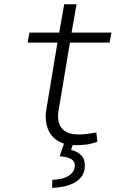

<svg xmlns="http://www.w3.org/2000/svg" viewBox="-20 -684 627 917"><path d="M345.7 -663.6 321.8 -528.3H512.2L503.4 -480.5H314L258.3 -147.5Q252.9 -98.1 275.6 -70.8Q298.3 -43.5 348.1 -42Q371.6 -41 394.5 -44.2Q417.5 -47.4 440.4 -51.3L444.8 -6.3Q418.5 2.9 390.9 6.6Q363.3 10.3 335.4 9.3Q299.3 8.8 272.5 -2.9Q245.6 -14.6 228.3 -35.2Q210.9 -55.7 203.6 -84.5Q196.3 -113.3 199.2 -148.4L254.4 -480.5H111.8L120.6 -528.3H262.7L286.6 -663.6ZM330.1 0 319.3 32.2Q350.1 39.1 368.4 58.3Q386.7 77.6 385.3 111.3Q383.8 141.6 368.4 160.9Q353 180.2 330.1 191.4Q307.1 202.6 280.3 207.5Q253.4 212.4 229 213.4L230 174.8Q245.1 174.3 262.9 171.6Q280.8 168.9 296.4 161.9Q312 154.8 323.2 143.1Q334.5 131.3 336.9 112.3Q338.9 96.7 332.3 87.4Q325.7 78.1 314.7 73Q303.7 67.9 290.3 65.7Q276.9 63.5 265.1 62L286.1 0Z"/></svg>

Font: Roboto Mono Light
Style: Italic
Weight: 300
Designer: Google
Version: Version 2.000985; 2015; ttfautohint (v1.3)